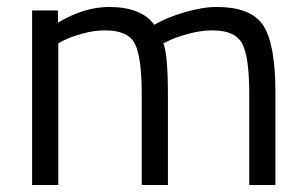

<svg xmlns="http://www.w3.org/2000/svg" viewBox="-20 -530 876 550"><path d="M147 0H72V-500H146V-465Q221 -510 292 -510Q385 -510 422 -459Q455 -479 507.5 -494.5Q560 -510 600 -510Q700 -510 734.5 -456.5Q769 -403 769 -264V0H694V-262Q694 -366 674 -404.5Q654 -443 589 -443Q556 -443 521 -433.5Q486 -424 467 -415L448 -406Q461 -373 461 -260V0H386V-258Q386 -366 366.5 -404.5Q347 -443 281 -443Q249 -443 215.5 -433.5Q182 -424 164 -415L147 -406Z"/></svg>

Font: Titillium Web
Style: Regular
Weight: 400
Version: Version 1.001;PS 57.000;hotconv 1.0.70;makeotf.lib2.5.55311